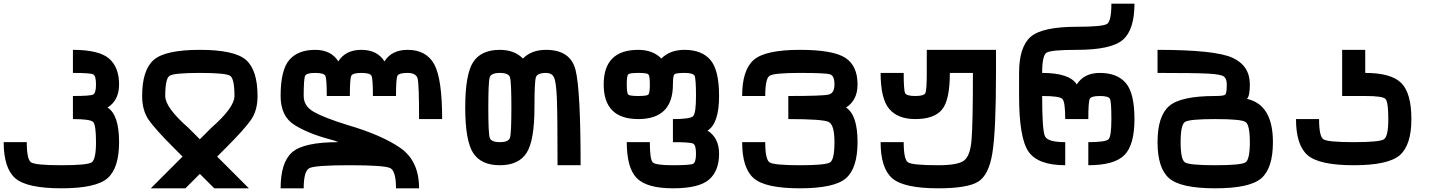

<svg xmlns="http://www.w3.org/2000/svg" viewBox="-20 -895 7790 1040"><path d="M625 -125Q625 15.6 562.5 70.3Q500 125 312.5 125Q125 125 62.5 70.3Q0 15.6 0 -125H125Q125 -31.2 148.4 -15.6Q171.9 0 312.5 0Q453.1 0 476.6 -15.6Q500 -31.2 500 -125Q500 -218.8 484.4 -234.4Q468.8 -250 375 -250V-375Q468.8 -375 484.4 -382.8Q500 -390.6 500 -437.5Q500 -484.4 484.4 -492.2Q468.8 -500 375 -500V-625Q515.6 -625 570.3 -578.1Q625 -531.2 625 -437.5Q625 -351.6 562.5 -312.5Q625 -273.4 625 -125Z M875 -375Q875 -312.5 1000 -203.1Q1039.1 -164.1 1062.5 -140.6Q1085.9 -164.1 1125 -203.1Q1250 -312.5 1250 -375Q1250 -468.8 1226.6 -484.4Q1203.1 -500 1062.5 -500Q921.9 -500 898.4 -484.4Q875 -468.8 875 -375ZM796.9 125 968.8 -46.9Q953.1 -62.5 921.9 -93.8Q820.3 -195.3 785.2 -246.1Q750 -296.9 750 -375Q750 -515.6 812.5 -570.3Q875 -625 1062.5 -625Q1250 -625 1312.5 -570.3Q1375 -515.6 1375 -375Q1375 -296.9 1339.8 -246.1Q1304.7 -195.3 1203.1 -93.8Q1171.9 -62.5 1156.2 -46.9L1328.1 125H1140.6L1062.5 46.9L984.4 125Z M2187.5 -500Q2140.6 -500 2132.8 -484.4Q2125 -468.8 2125 -375H2000Q2000 -468.8 1992.2 -484.4Q1984.4 -500 1937.5 -500Q1890.6 -500 1882.8 -484.4Q1875 -468.8 1875 -375H1750Q1750 -468.8 1742.2 -484.4Q1734.4 -500 1687.5 -500Q1640.6 -500 1632.8 -484.4Q1625 -468.8 1625 -375Q1625 -320.3 1679.7 -289.1Q1734.4 -257.8 1859.4 -218.8Q2046.9 -164.1 2148.4 -93.8Q2250 -23.4 2250 125H2125Q2125 31.2 2093.8 15.6Q2062.5 0 1875 0Q1687.5 0 1656.2 15.6Q1625 31.2 1625 125H1500Q1500 -15.6 1562.5 -70.3Q1625 -125 1812.5 -125Q1796.9 -132.8 1765.6 -140.6Q1648.4 -171.9 1574.2 -218.8Q1500 -265.6 1500 -375Q1500 -515.6 1546.9 -570.3Q1593.8 -625 1687.5 -625Q1773.4 -625 1812.5 -562.5Q1851.6 -625 1937.5 -625Q2023.4 -625 2062.5 -562.5Q2101.6 -625 2187.5 -625Q2289.1 -625 2332 -546.9Q2375 -468.8 2375 -250H2250Q2250 -437.5 2242.2 -468.8Q2234.4 -500 2187.5 -500Z M2500 -312.5Q2500 -492.2 2543 -558.6Q2585.9 -625 2687.5 -625Q2765.6 -625 2812.5 -578.1Q2859.4 -625 2937.5 -625Q3070.3 -625 3097.7 -515.6Q3125 -406.2 3125 0H3000Q3000 -281.2 2996.1 -367.2Q2992.2 -453.1 2980.5 -476.6Q2968.8 -500 2937.5 -500Q2890.6 -500 2882.8 -476.6Q2875 -453.1 2875 -312.5Q2875 -132.8 2832 -66.4Q2789.1 0 2687.5 0Q2585.9 0 2543 -66.4Q2500 -132.8 2500 -312.5ZM2687.5 -500Q2640.6 -500 2632.8 -476.6Q2625 -453.1 2625 -312.5Q2625 -171.9 2632.8 -148.4Q2640.6 -125 2687.5 -125Q2734.4 -125 2742.2 -148.4Q2750 -171.9 2750 -312.5Q2750 -453.1 2742.2 -476.6Q2734.4 -500 2687.5 -500Z M3687.5 -500Q3640.6 -500 3632.8 -492.2Q3625 -484.4 3625 -437.5Q3625 -250 3437.5 -250Q3250 -250 3250 -437.5Q3250 -625 3437.5 -625Q3515.6 -625 3562.5 -578.1Q3609.4 -625 3687.5 -625Q3781.2 -625 3828.1 -570.3Q3875 -515.6 3875 -375Q3875 -226.6 3812.5 -187.5Q3875 -148.4 3875 -62.5Q3875 31.2 3820.3 78.1Q3765.6 125 3625 125Q3484.4 125 3429.7 70.3Q3375 15.6 3375 -125H3500Q3500 -31.2 3515.6 -15.6Q3531.2 0 3625 0Q3718.8 0 3734.4 -7.8Q3750 -15.6 3750 -62.5Q3750 -109.4 3734.4 -117.2Q3718.8 -125 3625 -125V-250Q3718.8 -250 3734.4 -265.6Q3750 -281.2 3750 -375Q3750 -468.8 3742.2 -484.4Q3734.4 -500 3687.5 -500ZM3437.5 -375Q3484.4 -375 3492.2 -382.8Q3500 -390.6 3500 -437.5Q3500 -484.4 3492.2 -492.2Q3484.4 -500 3437.5 -500Q3390.6 -500 3382.8 -492.2Q3375 -484.4 3375 -437.5Q3375 -390.6 3382.8 -382.8Q3390.6 -375 3437.5 -375Z M4625 -125Q4625 15.6 4562.5 70.3Q4500 125 4312.5 125Q4125 125 4062.5 70.3Q4000 15.6 4000 -125H4125Q4125 -31.2 4148.4 -15.6Q4171.9 0 4312.5 0Q4453.1 0 4476.6 -15.6Q4500 -31.2 4500 -125Q4500 -218.8 4468.8 -234.4Q4437.5 -250 4250 -250V-375Q4437.5 -375 4468.8 -382.8Q4500 -390.6 4500 -437.5Q4500 -484.4 4476.6 -492.2Q4453.1 -500 4312.5 -500Q4171.9 -500 4148.4 -484.4Q4125 -468.8 4125 -375H4000Q4000 -515.6 4062.5 -570.3Q4125 -625 4312.5 -625Q4492.2 -625 4558.6 -582Q4625 -539.1 4625 -437.5Q4625 -351.6 4562.5 -312.5Q4625 -273.4 4625 -125Z M4875 -500Q4875 -406.2 4882.8 -390.6Q4890.6 -375 4937.5 -375Q4984.4 -375 4992.2 -390.6Q5000 -406.2 5000 -500V-625H5375V-500Q5375 -187.5 5355.5 -66.4Q5335.9 54.7 5277.3 89.8Q5218.8 125 5062.5 125Q4875 125 4812.5 70.3Q4750 15.6 4750 -125H4875Q4875 -31.2 4898.4 -15.6Q4921.9 0 5062.5 0Q5164.1 0 5199.2 -23.4Q5234.4 -46.9 5242.2 -132.8Q5250 -218.8 5250 -500H5125Q5125 -351.6 5082 -300.8Q5039.1 -250 4937.5 -250Q4843.8 -250 4796.9 -304.7Q4750 -359.4 4750 -500Z M5750 -250Q5750 -343.8 5734.4 -359.4Q5718.8 -375 5625 -375Q5625 -187.5 5640.6 -156.2Q5656.2 -125 5750 -125V0Q5601.6 0 5550.8 -74.2Q5500 -148.4 5500 -375V-500Q5500 -640.6 5562.5 -695.3Q5625 -750 5812.5 -750Q5953.1 -750 5976.6 -765.6Q6000 -781.2 6000 -875H6125Q6125 -734.4 6062.5 -679.7Q6000 -625 5812.5 -625Q5671.9 -625 5648.4 -609.4Q5625 -593.8 5625 -500Q5773.4 -500 5812.5 -437.5Q5851.6 -500 5937.5 -500Q6031.2 -500 6078.1 -445.3Q6125 -390.6 6125 -250Q6125 -109.4 6070.3 -54.7Q6015.6 0 5875 0V-125Q5968.8 -125 5984.4 -140.6Q6000 -156.2 6000 -250Q6000 -343.8 5992.2 -359.4Q5984.4 -375 5937.5 -375Q5890.6 -375 5882.8 -359.4Q5875 -343.8 5875 -250Z M6875 -125Q6875 15.6 6812.5 70.3Q6750 125 6562.5 125Q6375 125 6312.5 70.3Q6250 15.6 6250 -125Q6250 -265.6 6312.5 -320.3Q6375 -375 6562.5 -375Q6609.4 -375 6617.2 -382.8Q6625 -390.6 6625 -437.5Q6625 -468.8 6609.4 -480.5Q6593.8 -492.2 6527.3 -496.1Q6460.9 -500 6250 -500V-625Q6562.5 -625 6656.2 -582Q6750 -539.1 6750 -437.5Q6750 -375 6734.4 -359.4Q6875 -328.1 6875 -125ZM6375 -125Q6375 -31.2 6398.4 -15.6Q6421.9 0 6562.5 0Q6703.1 0 6726.6 -15.6Q6750 -31.2 6750 -125Q6750 -218.8 6726.6 -234.4Q6703.1 -250 6562.5 -250Q6421.9 -250 6398.4 -234.4Q6375 -218.8 6375 -125Z M7625 -250Q7625 -109.4 7562.5 -54.7Q7500 0 7312.5 0Q7125 0 7062.5 -54.7Q7000 -109.4 7000 -250H7125Q7125 -156.2 7148.4 -140.6Q7171.9 -125 7312.5 -125Q7453.1 -125 7476.6 -140.6Q7500 -156.2 7500 -250Q7500 -343.8 7484.4 -359.4Q7468.8 -375 7375 -375H7250V-625H7375V-500Q7515.6 -500 7570.3 -445.3Q7625 -390.6 7625 -250Z"/></svg>

Font: CraftyPE
Style: Regular
Weight: 400
Designer: Erek Butcher
Foundry: Haunted Coop
Version: Version 0.018;April 4, 2024;FontCreator 15.0.0.2962 64-bit